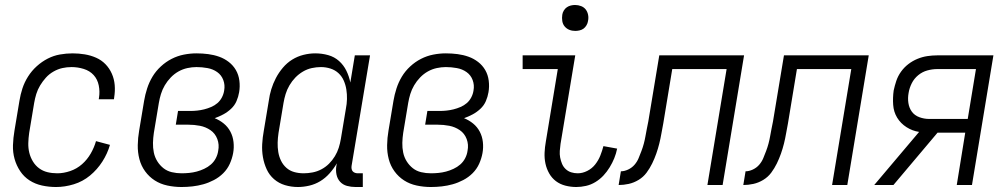

<svg xmlns="http://www.w3.org/2000/svg" viewBox="-20 -742 4040 770"><path d="M205 8Q176 8 148.5 2Q121 -4 98.5 -18.5Q76 -33 61 -55.5Q46 -78 38.5 -104.5Q31 -131 32 -160Q33 -189 38 -218L58 -338Q62 -363 70 -387.5Q78 -412 92.5 -435Q107 -458 127.5 -476.5Q148 -495 171.5 -507Q195 -519 220.5 -523.5Q246 -528 271 -528Q296 -528 320 -524Q344 -520 365.5 -510.5Q387 -501 403 -484.5Q419 -468 428.5 -446.5Q438 -425 440 -401Q442 -377 438 -352L437 -344H376L377 -350Q381 -375 376 -399.5Q371 -424 355.5 -441Q340 -458 316 -465.5Q292 -473 267 -473Q248 -473 230 -469Q212 -465 194.5 -455Q177 -445 164 -430.5Q151 -416 141 -399.5Q131 -383 125.5 -365Q120 -347 117 -329L97 -209Q94 -188 93.5 -168Q93 -148 97.5 -129.5Q102 -111 112 -94.5Q122 -78 137 -67Q152 -56 170.5 -51.5Q189 -47 210 -47Q235 -47 261.5 -56Q288 -65 309 -83.5Q330 -102 344 -126.5Q358 -151 365 -176L421 -161Q411 -126 390.5 -94Q370 -62 341 -38Q312 -14 276 -3Q240 8 205 8Z M708 8Q679 8 651 2Q623 -4 600.5 -18.5Q578 -33 562 -55Q546 -77 539 -104Q532 -131 532.5 -160Q533 -189 538 -218L558 -338Q562 -362 570 -387Q578 -412 591.5 -434.5Q605 -457 625 -475.5Q645 -494 668.5 -506Q692 -518 717.5 -523Q743 -528 768 -528Q792 -528 815 -525Q838 -522 859 -514.5Q880 -507 897.5 -493.5Q915 -480 926 -461Q937 -442 940 -418.5Q943 -395 939 -372Q936 -354 928.5 -336.5Q921 -319 906.5 -305.5Q892 -292 875 -283Q858 -274 841 -268Q861 -260 877.5 -246.5Q894 -233 904 -214Q914 -195 916.5 -172.5Q919 -150 915 -128Q911 -106 901.5 -85Q892 -64 875.5 -47.5Q859 -31 838 -20Q817 -9 795.5 -3Q774 3 752 5.5Q730 8 708 8ZM708 -47Q723 -47 738.5 -48.5Q754 -50 769 -54Q784 -58 799 -65Q814 -72 826 -82.5Q838 -93 845.5 -107.5Q853 -122 855 -137Q860 -162 851.5 -184.5Q843 -207 824 -220Q805 -233 782 -237.5Q759 -242 734 -242H685L694 -297H743Q757 -297 771 -298.5Q785 -300 799 -303.5Q813 -307 827 -313Q841 -319 852 -328.5Q863 -338 870 -351.5Q877 -365 879 -379Q883 -401 875.5 -421Q868 -441 851 -453Q834 -465 812 -469Q790 -473 768 -473Q750 -473 731.5 -469Q713 -465 696 -455.5Q679 -446 665 -431.5Q651 -417 641 -400Q631 -383 625.5 -365Q620 -347 617 -329L597 -209Q594 -189 593.5 -169Q593 -149 597 -130Q601 -111 611 -95Q621 -79 635.5 -67.5Q650 -56 669 -51.5Q688 -47 708 -47Z M1175 8Q1148 8 1123 0.5Q1098 -7 1079 -23.5Q1060 -40 1049.5 -63Q1039 -86 1034.5 -111.5Q1030 -137 1031.5 -164Q1033 -191 1038 -218L1058 -338Q1061 -361 1068 -384Q1075 -407 1086.5 -429Q1098 -451 1114.5 -470.5Q1131 -490 1152 -503Q1173 -516 1197 -522Q1221 -528 1244 -528Q1271 -528 1296 -521Q1321 -514 1339.5 -497.5Q1358 -481 1369 -458.5Q1380 -436 1385 -411L1403 -520H1464L1390 -77Q1389 -71 1390 -65Q1391 -59 1394.5 -55Q1398 -51 1403.5 -49Q1409 -47 1415 -47H1435V8H1406Q1388 8 1371.5 3.5Q1355 -1 1344 -13Q1333 -25 1329.5 -42Q1326 -59 1329 -77L1331 -87Q1318 -65 1301.5 -46.5Q1285 -28 1264.5 -15.5Q1244 -3 1220.5 2.5Q1197 8 1175 8ZM1198 -47Q1215 -47 1233.5 -50.5Q1252 -54 1269 -63Q1286 -72 1299.5 -85.5Q1313 -99 1323 -115.5Q1333 -132 1338.5 -149.5Q1344 -167 1347 -185L1367 -305Q1371 -325 1371.5 -344.5Q1372 -364 1369 -383Q1366 -402 1358.5 -419Q1351 -436 1337.5 -448.5Q1324 -461 1305.5 -467Q1287 -473 1267 -473Q1249 -473 1230.5 -469Q1212 -465 1195 -455Q1178 -445 1164.5 -431Q1151 -417 1141 -400Q1131 -383 1125.5 -365Q1120 -347 1117 -329L1097 -209Q1094 -189 1093.5 -170Q1093 -151 1096 -132.5Q1099 -114 1107 -97.5Q1115 -81 1128.5 -69Q1142 -57 1160 -52Q1178 -47 1198 -47Z M1708 8Q1679 8 1651 2Q1623 -4 1600.5 -18.5Q1578 -33 1562 -55Q1546 -77 1539 -104Q1532 -131 1532.5 -160Q1533 -189 1538 -218L1558 -338Q1562 -362 1570 -387Q1578 -412 1591.5 -434.5Q1605 -457 1625 -475.5Q1645 -494 1668.5 -506Q1692 -518 1717.5 -523Q1743 -528 1768 -528Q1792 -528 1815 -525Q1838 -522 1859 -514.5Q1880 -507 1897.5 -493.5Q1915 -480 1926 -461Q1937 -442 1940 -418.5Q1943 -395 1939 -372Q1936 -354 1928.5 -336.5Q1921 -319 1906.5 -305.5Q1892 -292 1875 -283Q1858 -274 1841 -268Q1861 -260 1877.5 -246.5Q1894 -233 1904 -214Q1914 -195 1916.5 -172.5Q1919 -150 1915 -128Q1911 -106 1901.5 -85Q1892 -64 1875.5 -47.5Q1859 -31 1838 -20Q1817 -9 1795.5 -3Q1774 3 1752 5.5Q1730 8 1708 8ZM1708 -47Q1723 -47 1738.5 -48.5Q1754 -50 1769 -54Q1784 -58 1799 -65Q1814 -72 1826 -82.5Q1838 -93 1845.5 -107.5Q1853 -122 1855 -137Q1860 -162 1851.5 -184.5Q1843 -207 1824 -220Q1805 -233 1782 -237.5Q1759 -242 1734 -242H1685L1694 -297H1743Q1757 -297 1771 -298.5Q1785 -300 1799 -303.5Q1813 -307 1827 -313Q1841 -319 1852 -328.5Q1863 -338 1870 -351.5Q1877 -365 1879 -379Q1883 -401 1875.5 -421Q1868 -441 1851 -453Q1834 -465 1812 -469Q1790 -473 1768 -473Q1750 -473 1731.5 -469Q1713 -465 1696 -455.5Q1679 -446 1665 -431.5Q1651 -417 1641 -400Q1631 -383 1625.5 -365Q1620 -347 1617 -329L1597 -209Q1594 -189 1593.5 -169Q1593 -149 1597 -130Q1601 -111 1611 -95Q1621 -79 1635.5 -67.5Q1650 -56 1669 -51.5Q1688 -47 1708 -47Z M2291 8Q2269 8 2247.5 2.5Q2226 -3 2209.5 -15.5Q2193 -28 2182.5 -46.5Q2172 -65 2167.5 -86Q2163 -107 2164 -129.5Q2165 -152 2169 -174L2217 -465H2076V-520H2287L2228 -165Q2226 -151 2225 -137Q2224 -123 2226.5 -110Q2229 -97 2234 -85Q2239 -73 2248.5 -64Q2258 -55 2270.5 -51Q2283 -47 2297 -47Q2316 -47 2335 -56.5Q2354 -66 2367 -82.5Q2380 -99 2387.5 -118Q2395 -137 2400 -156L2455 -146Q2451 -126 2443.5 -107.5Q2436 -89 2425 -71Q2414 -53 2400 -38Q2386 -23 2368 -12Q2350 -1 2330 3.5Q2310 8 2291 8ZM2287 -618Q2274 -618 2263 -622.5Q2252 -627 2244.5 -636Q2237 -645 2235 -657.5Q2233 -670 2235 -683Q2236 -691 2241 -699.5Q2246 -708 2253.5 -713Q2261 -718 2269.5 -720Q2278 -722 2286 -722Q2299 -722 2310.5 -717.5Q2322 -713 2329 -704Q2336 -695 2338.5 -682.5Q2341 -670 2338 -657Q2337 -649 2332 -640.5Q2327 -632 2320 -627Q2313 -622 2304 -620Q2295 -618 2287 -618Z M2817 0 2894 -465H2676L2640 -247Q2636 -227 2632.5 -206.5Q2629 -186 2624 -166Q2619 -146 2612 -126Q2605 -106 2595.5 -86.5Q2586 -67 2573 -49.5Q2560 -32 2541 -20.5Q2522 -9 2501.5 -4.5Q2481 0 2461 0L2470 -55Q2484 -55 2499 -62Q2514 -69 2524.5 -81Q2535 -93 2541 -107.5Q2547 -122 2552.5 -136.5Q2558 -151 2562 -166Q2566 -181 2568.5 -195.5Q2571 -210 2574 -225Q2577 -240 2580 -255L2624 -520H2964L2878 0Z M3317 0 3394 -465H3176L3140 -247Q3136 -227 3132.5 -206.5Q3129 -186 3124 -166Q3119 -146 3112 -126Q3105 -106 3095.5 -86.5Q3086 -67 3073 -49.5Q3060 -32 3041 -20.5Q3022 -9 3001.5 -4.5Q2981 0 2961 0L2970 -55Q2984 -55 2999 -62Q3014 -69 3024.5 -81Q3035 -93 3041 -107.5Q3047 -122 3052.5 -136.5Q3058 -151 3062 -166Q3066 -181 3068.5 -195.5Q3071 -210 3074 -225Q3077 -240 3080 -255L3124 -520H3464L3378 0Z M3563 0H3486L3666 -213Q3639 -217 3615.5 -232Q3592 -247 3578 -270Q3564 -293 3562 -321.5Q3560 -350 3564 -379Q3568 -398 3574.5 -417.5Q3581 -437 3593.5 -454.5Q3606 -472 3623 -485Q3640 -498 3659.5 -506Q3679 -514 3699 -517Q3719 -520 3739 -520H3964L3878 0H3817L3851 -210H3740ZM3706 -265H3861L3894 -465H3739Q3719 -465 3699 -459.5Q3679 -454 3662.5 -440.5Q3646 -427 3636.5 -408Q3627 -389 3624 -370Q3620 -349 3623 -329Q3626 -309 3637 -294Q3648 -279 3667 -272Q3686 -265 3706 -265Z"/></svg>

Font: Iosevka Light
Style: Italic
Weight: 300
Italic angle: -9°
Monospace: yes
Designer: Belleve Invis
Foundry: Belleve Invis
Version: Version 32.5.0; ttfautohint (v1.8.4)